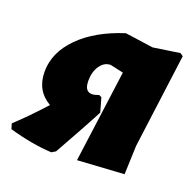

<svg xmlns="http://www.w3.org/2000/svg" viewBox="-114 -579 695 686"><g transform="rotate(20 233.0 -236.5)"><path d="M148 9Q72 5 -14 -20L-20 -40Q26 -82 86 -148Q27 -182 27 -254Q27 -327 87 -387.5Q147 -448 253 -482L360 -467L461 -482L472 -474L425 -116L421 -7L244 4L291 -346L241 -357Q217 -357 201 -334Q185 -311 185 -277Q185 -220 239 -242L249 -237L264 -184Q248 -153 214 -91.5Q180 -30 163 0Z"/></g></svg>

Font: Alegreya Sans SC Black
Style: Italic
Weight: 900
Italic angle: -7°
Designer: Juan Pablo del Peral
Foundry: Huerta Tipografica
Version: Version 2.007